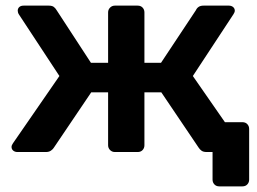

<svg xmlns="http://www.w3.org/2000/svg" viewBox="-20 -540 914 682"><path d="M759 122Q748 122 741.5 115Q735 108 735 98V0H721L666 -106H841Q852 -106 858.5 -99Q865 -92 865 -82V98Q865 108 858.5 115Q852 122 841 122ZM42 0Q33 0 27 -5Q21 -10 21 -18Q21 -24 26 -31L191 -270L47 -489Q45 -492 44 -495.5Q43 -499 43 -502Q43 -510 48.5 -515Q54 -520 64 -520H153Q165 -520 171 -515.5Q177 -511 181 -504L303 -317H364V-496Q364 -506 371 -513Q378 -520 388 -520H469Q480 -520 486.5 -513Q493 -506 493 -496V-317H552L676 -504Q679 -511 685.5 -515.5Q692 -520 703 -520H793Q802 -520 808 -515Q814 -510 814 -502Q814 -499 812.5 -495.5Q811 -492 809 -489L665 -270L831 -31Q835 -25 835 -18Q835 -10 829.5 -5Q824 0 814 0H714Q702 0 695.5 -5Q689 -10 686 -15L553 -212H493V-24Q493 -14 486.5 -7Q480 0 469 0H388Q378 0 371 -7Q364 -14 364 -24V-212H304L171 -15Q168 -10 161 -5Q154 0 143 0Z"/></svg>

Font: Rubik Light Medium
Style: Regular
Weight: 500
Version: Version 2.104